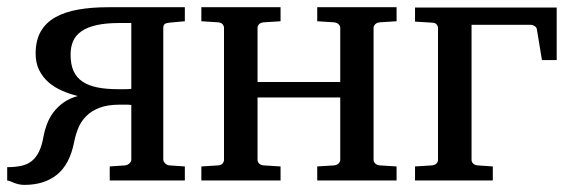

<svg xmlns="http://www.w3.org/2000/svg" viewBox="-20 -502 1588 534"><path d="M0 -37.1Q22.5 -37.1 39.3 -40.8Q56.2 -44.4 68.4 -54.2Q80.6 -64 88.6 -80.6Q96.7 -97.2 101.1 -123Q104 -139.2 110.4 -156.2Q116.7 -173.3 127.9 -188.7Q139.2 -204.1 156 -216.3Q172.9 -228.5 196.3 -234.9Q173.3 -240.7 152.1 -250Q130.9 -259.3 114.7 -273.4Q98.6 -287.6 88.9 -307.1Q79.1 -326.7 79.1 -353Q79.1 -389.6 93.3 -414.3Q107.4 -439 133.8 -453.9Q160.2 -468.8 197.3 -475.3Q234.4 -481.9 280.3 -481.9H494.1V-442.9L451.2 -439Q441.4 -438 437.7 -434.8Q434.1 -431.6 434.1 -423.8V-58.1Q434.1 -53.2 439.2 -47.9Q444.3 -42.5 451.2 -42L494.1 -39.1V0H285.2V-39.1L328.1 -42Q335.4 -43 340.3 -47.9Q345.2 -52.7 345.2 -58.1V-210Q339.8 -210.9 331.1 -210.9H313Q278.8 -210.9 256.3 -202.1Q233.9 -193.4 219.5 -178.7Q205.1 -164.1 197.5 -145.3Q189.9 -126.5 186 -106Q173.8 -44.9 138.7 -16.4Q103.5 12.2 47.9 12.2Q39.1 12.2 32 10.5Q24.9 8.8 19.3 6.6Q13.7 4.4 9 2.4Q4.4 0.5 0 0ZM176.3 -350.1Q176.3 -322.8 184.6 -304.4Q192.9 -286.1 209.7 -274.9Q226.6 -263.7 251.2 -258.8Q275.9 -253.9 309.1 -253.9H326.7Q332 -253.9 336.9 -254.2Q341.8 -254.4 345.2 -254.9V-438H312Q274.4 -438 248.5 -432.1Q222.7 -426.3 206.5 -415Q190.4 -403.8 183.3 -387.5Q176.3 -371.1 176.3 -350.1Z M862.3 0V-39.1L909.2 -42Q917.5 -43 921.9 -47.6Q926.3 -52.2 926.3 -57.1V-231H696.3V-57.1Q696.3 -52.2 700.2 -47.6Q704.1 -43 713.4 -42L760.3 -39.1V0H540V-39.1L587.4 -42Q595.7 -43 599.4 -47.6Q603 -52.2 603 -57.1V-424.8Q603 -429.7 599.4 -434.3Q595.7 -439 587.4 -439.9L540 -442.9V-481.9H760.3V-442.9L713.4 -439.9Q704.1 -439 700.2 -434.3Q696.3 -429.7 696.3 -424.8V-273.9H926.3V-424.8Q926.3 -429.7 921.9 -434.3Q917.5 -439 909.2 -439.9L862.3 -442.9V-481.9H1083V-442.9L1036.1 -439.9Q1027.8 -439 1023.4 -434.3Q1019 -429.7 1019 -424.8V-57.1Q1019 -52.2 1023.4 -47.6Q1027.8 -43 1036.1 -42L1083 -39.1V0Z M1487.3 -335 1473.1 -420.9Q1472.2 -426.3 1466.6 -429.7Q1460.9 -433.1 1456.5 -433.1H1291.5V-57.1Q1291.5 -52.2 1295.4 -47.6Q1299.3 -43 1308.6 -42L1350.6 -39.1V0H1134.3V-39.1L1181.2 -42Q1190.4 -43 1194.3 -47.6Q1198.2 -52.2 1198.2 -57.1V-423.8Q1198.2 -429.2 1194.3 -434.1Q1190.4 -439 1181.2 -439L1134.3 -441.9V-481H1528.3V-335Z"/></svg>

Font: Charis SIL CyrE
Style: Regular
Weight: 400
Foundry: SIL International
Version: Version 5.000